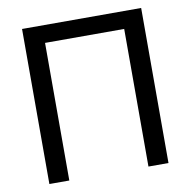

<svg xmlns="http://www.w3.org/2000/svg" viewBox="-81 -809 882 889"><g transform="rotate(-10 360.0 -364.5)"><path d="M640.1 0H545.9V-647H173.8V0H80.1V-729H640.1Z"/></g></svg>

Font: Miedinger*
Style: Book
Weight: 400
Version: Version 001.000